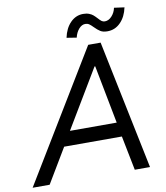

<svg xmlns="http://www.w3.org/2000/svg" viewBox="-135 -975 910 1054"><g transform="rotate(-10 320.5 -448.0)"><path d="M397.5 -719.7H466.8L615.2 0H530.3L492.2 -191.9H170.4L55.7 0H-39.1ZM399.4 -891.6Q418.5 -891.6 432.1 -886.2Q445.8 -880.9 454.3 -873.5Q462.9 -866.2 474.1 -854Q484.9 -841.8 492.4 -836.2Q500 -830.6 510.3 -830.6Q531.7 -830.6 549.3 -849.9Q566.9 -869.1 572.3 -895.5L629.4 -887.7Q618.7 -836.4 588.1 -805.4Q557.6 -774.4 515.1 -774.4Q490.7 -774.4 476.1 -783.4Q461.4 -792.5 444.3 -810.1Q431.6 -823.2 422.6 -829.3Q413.6 -835.4 401.4 -835.4Q381.8 -835.4 365.5 -816.9Q349.1 -798.3 342.3 -769.5L287.1 -778.3Q297.9 -830.1 328.1 -860.8Q358.4 -891.6 399.4 -891.6ZM477.5 -272 415 -596.7H411.1L216.8 -272Z"/></g></svg>

Font: Reddit Sans Chocolate
Style: Italic
Weight: 400
Italic angle: -11.25°
Designer: Stephen Hutchings
Version: Version 1.013